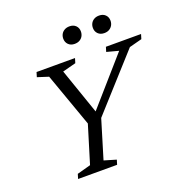

<svg xmlns="http://www.w3.org/2000/svg" viewBox="-151 -1006 1097 1142"><g transform="rotate(-20 398.0 -435.5)"><path d="M640 -633 565 -653 574 -682.5H796.5L787.5 -653L707.5 -632L403 -294.5L329.5 -52L405.5 -29.5L396.5 0H149.5L158.5 -29.5L244.5 -53L317 -290.5L196 -630.5L126 -653L135 -682.5H378.5L369.5 -653L285 -631L392.5 -320.5L367 -321.5ZM406 -762Q381.5 -762 366.8 -776.8Q352 -791.5 352 -814Q352 -830 359 -842.8Q366 -855.5 379.5 -863.2Q393 -871 411.5 -871Q436 -871 450.8 -856.5Q465.5 -842 465.5 -819.5Q465.5 -803.5 458.5 -790.5Q451.5 -777.5 438.2 -769.8Q425 -762 406 -762ZM593.5 -762Q569 -762 554.2 -776.8Q539.5 -791.5 539.5 -814Q539.5 -830 546.5 -842.8Q553.5 -855.5 566.8 -863.2Q580 -871 599 -871Q623.5 -871 638.2 -856.5Q653 -842 653 -819.5Q653 -803.5 645.8 -790.5Q638.5 -777.5 625.5 -769.8Q612.5 -762 593.5 -762Z"/></g></svg>

Font: Newsreader 14pt
Style: Italic
Weight: 400
Italic angle: -17°
Designer: Hugues Gentile
Foundry: Production Type
Version: Version 1.003